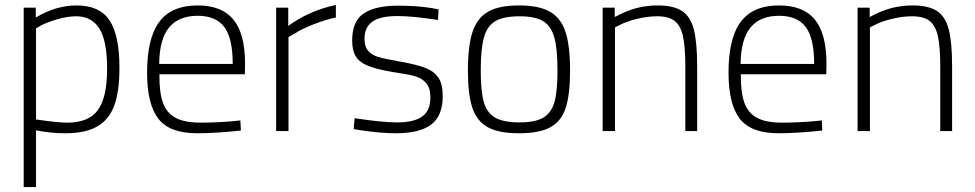

<svg xmlns="http://www.w3.org/2000/svg" viewBox="-20 -531 3949 778"><path d="M76 -500H125V-460Q206 -509 291 -509Q383 -509 423.5 -449Q464 -389 464 -256Q464 -161 443 -103.5Q422 -46 374 -18.5Q326 9 245 9Q184 9 126 -3V227H76ZM414 -252Q414 -366 382.5 -415.5Q351 -465 289 -465Q255 -465 214.5 -453.5Q174 -442 148 -429L126 -416V-47Q214 -34 252 -34Q340 -34 377 -85.5Q414 -137 414 -252Z M576 -237Q576 -376 625.5 -442.5Q675 -509 781 -509Q879 -509 926 -451.5Q973 -394 973 -272L972 -230H626Q625 -158 640 -115.5Q655 -73 691.5 -53.5Q728 -34 793 -34Q820 -34 856.5 -35.5Q893 -37 924 -40L954 -43L956 -2Q852 9 779 9Q667 9 621.5 -50Q576 -109 576 -237ZM923 -272Q923 -376 889 -421.5Q855 -467 781 -467Q704 -467 665 -419.5Q626 -372 625 -272Z M1099 -500H1148V-426Q1233 -488 1341 -511V-460Q1300 -452 1249.5 -432Q1199 -412 1176 -396L1149 -381V0H1099Z M1443 -3 1413 -8 1417 -52Q1530 -35 1588 -35Q1658 -35 1691 -59Q1724 -83 1724 -136Q1724 -174 1707.5 -193.5Q1691 -213 1665.5 -221Q1640 -229 1595 -235Q1588 -237 1572 -239Q1507 -250 1472 -264Q1437 -278 1422 -302Q1407 -326 1407 -367Q1407 -446 1454.5 -477Q1502 -508 1592 -508Q1672 -508 1731 -498L1757 -493L1755 -450Q1653 -466 1590 -466Q1520 -466 1488.5 -443Q1457 -420 1457 -374Q1457 -342 1472 -325Q1487 -308 1511.5 -300.5Q1536 -293 1583 -285Q1590 -283 1604 -281Q1670 -269 1704.5 -255.5Q1739 -242 1756.5 -216Q1774 -190 1774 -142Q1774 -62 1727.5 -26.5Q1681 9 1584 9Q1523 9 1443 -3Z M1876 -245Q1876 -346 1895 -402.5Q1914 -459 1958.5 -484Q2003 -509 2083 -509Q2164 -509 2208.5 -483.5Q2253 -458 2271.5 -401.5Q2290 -345 2290 -245Q2290 -149 2272.5 -94.5Q2255 -40 2210.5 -15.5Q2166 9 2083 9Q2001 9 1956.5 -15.5Q1912 -40 1894 -94.5Q1876 -149 1876 -245ZM2239 -245Q2239 -333 2226 -379.5Q2213 -426 2180.5 -445.5Q2148 -465 2085 -465Q2021 -465 1987.5 -445.5Q1954 -426 1941 -379.5Q1928 -333 1928 -245Q1928 -163 1940 -119Q1952 -75 1985.5 -55Q2019 -35 2085 -35Q2150 -35 2182.5 -55Q2215 -75 2227 -118.5Q2239 -162 2239 -245Z M2422 -500H2471V-462Q2519 -488 2560 -498.5Q2601 -509 2645 -509Q2709 -509 2743.5 -486.5Q2778 -464 2791.5 -411.5Q2805 -359 2805 -261V0H2757V-260Q2757 -341 2747.5 -384Q2738 -427 2714 -446Q2690 -465 2643 -465Q2602 -465 2559 -454Q2516 -443 2494 -431L2472 -420V0H2422Z M2932 -237Q2932 -376 2981.5 -442.5Q3031 -509 3137 -509Q3235 -509 3282 -451.5Q3329 -394 3329 -272L3328 -230H2982Q2981 -158 2996 -115.5Q3011 -73 3047.5 -53.5Q3084 -34 3149 -34Q3176 -34 3212.5 -35.5Q3249 -37 3280 -40L3310 -43L3312 -2Q3208 9 3135 9Q3023 9 2977.5 -50Q2932 -109 2932 -237ZM3279 -272Q3279 -376 3245 -421.5Q3211 -467 3137 -467Q3060 -467 3021 -419.5Q2982 -372 2981 -272Z M3455 -500H3504V-462Q3552 -488 3593 -498.5Q3634 -509 3678 -509Q3742 -509 3776.5 -486.5Q3811 -464 3824.5 -411.5Q3838 -359 3838 -261V0H3790V-260Q3790 -341 3780.5 -384Q3771 -427 3747 -446Q3723 -465 3676 -465Q3635 -465 3592 -454Q3549 -443 3527 -431L3505 -420V0H3455Z"/></svg>

Font: Cairo Light
Style: Regular
Weight: 300
Designer: Mohamed Gaber, the designers of Titillium
Foundry: Kief Type Foundry
Version: Version 2.009; ttfautohint (v1.5.33-1714) -l 8 -r 50 -G 200 